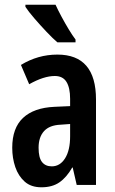

<svg xmlns="http://www.w3.org/2000/svg" viewBox="-20 -786 489 816"><path d="M224 -554Q388 -554 388 -363V0H306L289 -74H287Q263 -32 232.5 -11Q202 10 156 10Q112 10 85 -14Q58 -38 45 -76Q32 -114 32 -158Q32 -242 78 -285Q124 -328 211 -332L278 -335V-366Q278 -413 262.5 -438Q247 -463 213 -463Q166 -463 104 -428L69 -510Q141 -554 224 -554ZM237 -256Q190 -254 167 -228.5Q144 -203 144 -158Q144 -116 158.5 -97.5Q173 -79 200 -79Q235 -79 256.5 -113Q278 -147 278 -207V-259ZM216 -766Q226 -744 241 -716Q256 -688 272 -661.5Q288 -635 301 -618V-606H224Q205 -622 178 -650.5Q151 -679 126 -708Q101 -737 88 -757V-766Z"/></svg>

Font: Noto Sans Tamil ExtraCondensed SemiBold
Style: Regular
Weight: 600
Width: 2
Designer: Jelle Bosma - Monotype Design Team
Foundry: Monotype Imaging Inc.
Version: Version 2.004; ttfautohint (v1.8.4.7-5d5b)